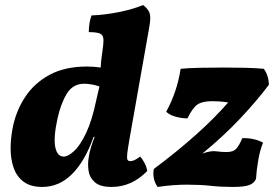

<svg xmlns="http://www.w3.org/2000/svg" viewBox="-20 -730 1084 759"><path d="M421 9Q376 9 355 -9.5Q334 -28 330 -55.5Q326 -83 331 -110Q333 -126 339.5 -147Q346 -168 354 -189H350Q316 -93 265 -42Q214 9 147 9Q101 9 73.5 -11.5Q46 -32 34 -66.5Q22 -101 22 -142Q22 -183 30 -224Q43 -291 79 -346Q115 -401 175.5 -434Q236 -467 324 -467Q352 -467 378 -463Q379 -488 383 -513Q389 -552 389 -571.5Q389 -591 376 -597Q363 -603 331 -603Q331 -619 333.5 -636.5Q336 -654 342 -669Q394 -671 449 -682Q504 -693 546 -710Q565 -695 571 -679.5Q577 -664 571 -628L492 -181Q485 -141 483 -122.5Q481 -104 484 -98.5Q487 -93 495 -93Q502 -93 510.5 -96.5Q519 -100 534 -111Q543 -102 551.5 -85.5Q560 -69 562 -54Q501 9 421 9ZM207 -260Q191 -186 198.5 -148.5Q206 -111 232 -111Q249 -111 273 -133Q297 -155 320.5 -204.5Q344 -254 361 -336L373 -388Q361 -393 343.5 -396Q326 -399 313 -399Q268 -399 244 -359.5Q220 -320 207 -260ZM603 9Q581 -23 588 -62Q683 -133 756.5 -199Q830 -265 882 -325Q863 -328 847.5 -329Q832 -330 819 -330Q781 -330 761.5 -317.5Q742 -305 721 -262Q699 -262 675 -268.5Q651 -275 637 -288Q659 -329 673 -370.5Q687 -412 694 -458Q724 -461 769 -462Q814 -463 863 -463Q911 -463 951.5 -462Q992 -461 1023 -458Q1042 -431 1043 -395Q995 -331 929 -261Q863 -191 780 -123Q814 -135 834 -132Q854 -129 876 -129Q902 -129 913.5 -141.5Q925 -154 938 -184Q985 -185 1020 -166Q1008 -138 1001 -97.5Q994 -57 992 -23Q985 -6 965.5 1.5Q946 9 899 9Q853 9 812.5 4.5Q772 0 719 0Q693 0 665.5 2Q638 4 603 9Z"/></svg>

Font: Vollkorn ExtraBold
Style: Italic
Weight: 800
Italic angle: -11°
Designer: Friedrich Althausen
Foundry: Friedrich Althausen
Version: Version 5.000; ttfautohint (v1.8.3)